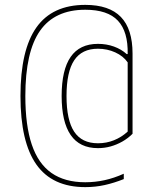

<svg xmlns="http://www.w3.org/2000/svg" viewBox="-20 -654 640 788"><path d="M330 114Q195 114 129.5 21.5Q64 -71 64 -260Q64 -449 129.5 -541.5Q195 -634 330 -634Q428 -634 476 -584.5Q524 -535 524 -434V-105Q505 -86 482 -73Q459 -60 434 -53Q409 -46 382 -46Q307 -46 270 -100Q233 -154 233 -260Q233 -367 270 -420.5Q307 -474 382 -474Q417 -474 447.5 -463Q478 -452 500 -432H504Q506 -524 464 -569Q422 -614 330 -614Q205 -614 144.5 -528Q84 -442 84 -260Q84 -139 110.5 -60.5Q137 18 191.5 56Q246 94 330 94Q370 94 409 85.5Q448 77 488 59V81Q448 97 409.5 105.5Q371 114 330 114ZM382 -66Q417 -66 448 -78.5Q479 -91 504 -114V-398Q486 -424 453 -439Q420 -454 382 -454Q316 -454 284.5 -406.5Q253 -359 253 -260Q253 -161 284.5 -113.5Q316 -66 382 -66Z"/></svg>

Font: M PLUS Code Latin Expanded Thin
Style: Regular
Weight: 250
Width: 7
Designer: Coji Morishita
Foundry: UNDERFOREST DESIGN
Version: Version 1.002; ttfautohint (v1.8.3)